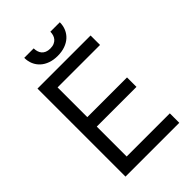

<svg xmlns="http://www.w3.org/2000/svg" viewBox="-262 -1016 1122 1122"><g transform="rotate(-45 299.0 -454.5)"><path d="M88.1 -727.3H527V-649.1H176.1V-403.4H504.3V-325.3H176.1V-78.1H532.7V0H88.1ZM454.5 -909.1Q454.5 -880.3 444.2 -856.4Q433.9 -832.4 414.8 -815Q395.6 -797.6 368.3 -788Q340.9 -778.4 306.8 -778.4Q273.4 -778.4 246.3 -788Q219.1 -797.6 200.1 -815Q181.1 -832.4 170.8 -856.4Q160.5 -880.3 160.5 -909.1H238.6Q238.6 -895.2 242.4 -882.6Q246.1 -870 254.1 -860.4Q262.1 -850.9 275.2 -845.2Q288.4 -839.5 306.8 -839.5Q325.6 -839.5 338.8 -845.2Q351.9 -850.9 360.3 -860.4Q368.6 -870 372.5 -882.6Q376.4 -895.2 376.4 -909.1Z"/></g></svg>

Font: Fast_Sans-Dotted
Style: Regular
Weight: 400
Version: Version 3.018